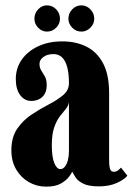

<svg xmlns="http://www.w3.org/2000/svg" viewBox="-20 -686 496 717"><path d="M152.5 11Q117.5 11 88 -5.8Q58.5 -22.5 40.5 -53Q22.5 -83.5 22.5 -124.5Q22.5 -173.5 44.2 -205.2Q66 -237 98 -258.2Q130 -279.5 162 -296Q194 -312.5 215.8 -330.8Q237.5 -349 237.5 -375.5Q237.5 -411 231 -435.2Q224.5 -459.5 211.8 -471.8Q199 -484 180 -484Q156.5 -484 142 -473.2Q127.5 -462.5 127.5 -447.5Q127.5 -433 134.2 -422.5Q141 -412 147.8 -400Q154.5 -388 154.5 -367.5Q154.5 -340 138.5 -324.5Q122.5 -309 97.5 -309Q71.5 -309 55.2 -331Q39 -353 39 -391Q39 -431.5 61.2 -463.2Q83.5 -495 122.8 -513.2Q162 -531.5 212.5 -531.5Q263.5 -531.5 303 -511.8Q342.5 -492 365 -449.5Q387.5 -407 387.5 -338V-91Q387.5 -63 391.5 -53.8Q395.5 -44.5 404.5 -44.5Q414.5 -44.5 421.5 -50.2Q428.5 -56 432 -60L455.5 -30Q446 -16.5 417.2 -3.2Q388.5 10 350 10Q310.5 10 290.2 -0.5Q270 -11 261.8 -24.2Q253.5 -37.5 249.5 -45Q248 -40 238.2 -26.5Q228.5 -13 208 -1Q187.5 11 152.5 11ZM205.5 -54.5Q215 -54.5 222.2 -63.5Q229.5 -72.5 233.5 -87.8Q237.5 -103 237.5 -121V-304.5Q235.5 -290.5 225.5 -278.8Q215.5 -267 203.5 -251.5Q191.5 -236 182.5 -210.5Q173.5 -185 173.5 -143.5Q173.5 -99.5 182.8 -77Q192 -54.5 205.5 -54.5ZM284 -568Q264 -568 249.8 -582.5Q235.5 -597 235.5 -616Q235.5 -636.5 249.8 -651.2Q264 -666 284 -666Q303 -666 317.5 -651.2Q332 -636.5 332 -616Q332 -597 317.5 -582.5Q303 -568 284 -568ZM155.5 -568Q136.5 -568 122.5 -582.5Q108.5 -597 108.5 -616Q108.5 -636.5 122.5 -651.2Q136.5 -666 155.5 -666Q175.5 -666 189.8 -651.2Q204 -636.5 204 -616Q204 -597 189.8 -582.5Q175.5 -568 155.5 -568Z"/></svg>

Font: Imbue Thin 10pt Black
Style: Regular
Weight: 900
Version: Version 1.102